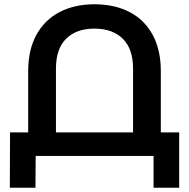

<svg xmlns="http://www.w3.org/2000/svg" viewBox="-20 -730 885 899"><path d="M819 -110V149H699V0H147L146 149H26L27 -110H112V-397Q112 -497 150.5 -567Q189 -637 259 -673.5Q329 -710 422 -710Q516 -710 586 -674Q656 -638 694.5 -567.5Q733 -497 733 -397V-110ZM603 -110V-409Q603 -501 555 -548.5Q507 -596 422 -596Q337 -596 289.5 -548.5Q242 -501 242 -409V-110Z"/></svg>

Font: Montserrat Alternates SemiBold
Style: Regular
Weight: 600
Designer: Julieta Ulanovsky
Foundry: Julieta Ulanovsky
Version: Version 7.200